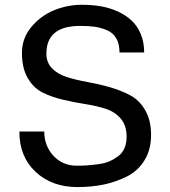

<svg xmlns="http://www.w3.org/2000/svg" viewBox="-20 -756 701 790"><path d="M601.6 -201.2C601.6 -240.9 593.6 -274.6 577.6 -302.2C561.7 -329.9 541.2 -350.4 516.1 -363.8C491 -377.1 463.2 -388.2 432.6 -397C402 -405.8 371.3 -412.9 340.3 -418.5C309.4 -424 281.4 -430.7 256.3 -438.5C231.3 -446.3 210.8 -458.2 194.8 -474.1C178.9 -490.1 170.9 -510.4 170.9 -535.2C170.9 -611.3 217.1 -649.4 309.6 -649.4C332.4 -649.4 352.2 -648.3 369.1 -646C386.1 -643.7 403 -639 419.9 -631.8C436.8 -624.7 449.7 -613.4 458.5 -598.1C467.3 -582.8 471.7 -563.5 471.7 -540H573.2C573.2 -568.7 568.4 -594.4 558.6 -617.2C548.8 -640 535.8 -658.7 519.5 -673.3C503.3 -688 484 -700.2 461.9 -710C439.8 -719.7 416.7 -726.6 392.6 -730.5C368.5 -734.4 343.1 -736.3 316.4 -736.3C277.3 -736.3 239.4 -728.8 202.6 -713.9C165.9 -698.9 134.6 -675.9 108.9 -645C83.2 -614.1 70.3 -578.5 70.3 -538.1C70.3 -496.4 78.3 -461.9 94.2 -434.6C110.2 -407.2 130.7 -387.4 155.8 -375C180.8 -362.6 208.7 -352.9 239.3 -345.7C269.9 -338.5 300.6 -332.5 331.5 -327.6C362.5 -322.8 390.5 -316.2 415.5 -308.1C440.6 -300 461.1 -286.5 477.1 -267.6C493 -248.7 501 -224 501 -193.4C501 -175.8 498 -160.2 492.2 -146.5C486.3 -132.8 477.7 -121.7 466.3 -113.3C454.9 -104.8 442.9 -97.8 430.2 -92.3C417.5 -86.8 402.7 -82.8 385.7 -80.6C368.8 -78.3 353.7 -76.7 340.3 -75.7C327 -74.7 312.2 -74.2 295.9 -74.2C256.8 -74.2 224.8 -87.9 199.7 -115.2C174.6 -142.6 162.1 -175.8 162.1 -214.8H59.6C59.6 -145.8 81.9 -90.5 126.5 -48.8C171.1 -7.2 228.5 13.7 298.8 13.7C337.2 13.7 373 10.3 406.2 3.4C439.5 -3.4 471.4 -14.5 502 -29.8C532.6 -45.1 556.8 -67.4 574.7 -96.7C592.6 -126 601.6 -160.8 601.6 -201.2Z"/></svg>

Font: FreeUniversal
Style: Regular
Weight: 400
Version: Version 1.001